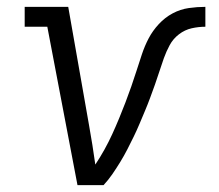

<svg xmlns="http://www.w3.org/2000/svg" viewBox="-20 -540 640 560"><path d="M206 0 118 -462H52V-520H179L240 -173Q245 -145 249.5 -117Q254 -89 258 -60Q272 -81 284.5 -103.5Q297 -126 307.5 -149Q318 -172 327.5 -195Q337 -218 346 -241.5Q355 -265 363 -288Q371 -311 378.5 -334.5Q386 -358 394 -382Q402 -406 413.5 -428Q425 -450 443 -469.5Q461 -489 483.5 -501Q506 -513 530.5 -516.5Q555 -520 579 -520V-462Q559 -462 539 -457.5Q519 -453 502 -440Q485 -427 475 -408.5Q465 -390 458 -370.5Q451 -351 445 -332Q439 -313 432 -293.5Q425 -274 418 -255Q411 -236 403 -217Q395 -198 387 -179Q379 -160 370 -141.5Q361 -123 351.5 -104.5Q342 -86 331 -68Q320 -50 308 -32.5Q296 -15 282 0Z"/></svg>

Font: Iosevka Etoile Light
Style: Italic
Weight: 300
Italic angle: -9°
Designer: Belleve Invis
Foundry: Belleve Invis
Version: Version 22.1.2; ttfautohint (v1.8.4)